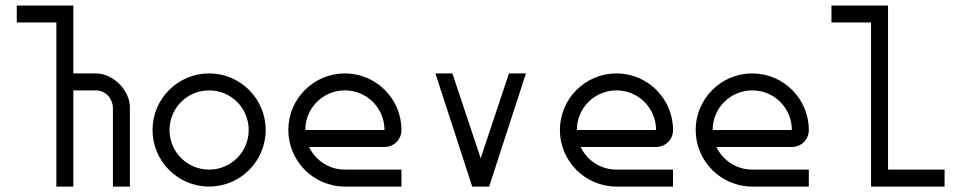

<svg xmlns="http://www.w3.org/2000/svg" viewBox="-20 -687 3540 707"><path d="M187.5 -604.2V0H250V-354.2H333.3C369.2 -354.2 395.8 -323.3 395.8 -287.5V0H458.3V-291.7C458.3 -354.2 396.7 -416.7 333.3 -416.7H250V-666.7H41.7V-604.2Z M604.2 -208.3C604.2 -289.2 669.2 -354.2 750 -354.2C830.8 -354.2 895.8 -289.2 895.8 -208.3C895.8 -127.5 830.8 -62.5 750 -62.5C669.2 -62.5 604.2 -127.5 604.2 -208.3ZM541.7 -208.3C541.7 -93.3 635 0 750 0C865 0 958.3 -93.3 958.3 -208.3C958.3 -323.3 865 -416.7 750 -416.7C635 -416.7 541.7 -323.3 541.7 -208.3Z M1395.8 -208.3H1104.2C1104.2 -289.2 1169.2 -354.2 1250 -354.2C1330.8 -354.2 1395.8 -289.2 1395.8 -208.3ZM1041.7 -208.3C1041.7 -93.3 1135 0 1250 0H1458.3V-62.5H1250C1191.6 -62.5 1141.4 -96.5 1118.1 -145.8H1395.8C1430 -145.8 1458.3 -172.5 1458.3 -208.3C1458.3 -323.3 1365 -416.7 1250 -416.7C1135 -416.7 1041.7 -323.3 1041.7 -208.3Z M1718.8 0H1781.2L1916.7 -416.7H1854.2L1750 -104.2L1645.8 -416.7H1583.3Z M2395.8 -208.3H2104.2C2104.2 -289.2 2169.2 -354.2 2250 -354.2C2330.8 -354.2 2395.8 -289.2 2395.8 -208.3ZM2041.7 -208.3C2041.7 -93.3 2135 0 2250 0H2458.3V-62.5H2250C2191.6 -62.5 2141.4 -96.5 2118.1 -145.8H2395.8C2430 -145.8 2458.3 -172.5 2458.3 -208.3C2458.3 -323.3 2365 -416.7 2250 -416.7C2135 -416.7 2041.7 -323.3 2041.7 -208.3Z M2895.8 -208.3H2604.2C2604.2 -289.2 2669.2 -354.2 2750 -354.2C2830.8 -354.2 2895.8 -289.2 2895.8 -208.3ZM2541.7 -208.3C2541.7 -93.3 2635 0 2750 0H2958.3V-62.5H2750C2691.6 -62.5 2641.4 -96.5 2618.1 -145.8H2895.8C2930 -145.8 2958.3 -172.5 2958.3 -208.3C2958.3 -323.3 2865 -416.7 2750 -416.7C2635 -416.7 2541.7 -323.3 2541.7 -208.3Z M3187.5 -604.2V0H3458.3V-62.5H3250V-666.7H3041.7V-604.2Z"/></svg>

Font: Amy Mono
Style: Regular
Weight: 400
Monospace: yes
Version: Version 001.000